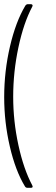

<svg xmlns="http://www.w3.org/2000/svg" viewBox="-27 -786 266 917"><path d="M92 104Q47 30 20 -86Q-7 -202 -7 -322Q-7 -445 20.5 -563.5Q48 -682 94 -759Q99 -766 106 -766H120Q126 -766 128 -762.5Q130 -759 127 -754Q86 -677 61 -560Q36 -443 36 -324Q36 -207 61 -92.5Q86 22 127 99Q129 103 129 105Q129 111 120 111H104Q96 111 92 104Z"/></svg>

Font: Barlow GEO Extra Light
Style: Regular
Weight: 200
Designer: Jeremy Tribby
Foundry: Tribby Type
Version: Version 1.408